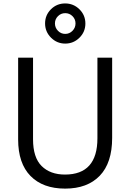

<svg xmlns="http://www.w3.org/2000/svg" viewBox="-20 -1068 761 1121"><path d="M85.9 -253.9V-731.4H172.9V-254.9Q172.9 -148.4 223.1 -98.6Q273.4 -48.8 359.4 -48.8Q548.8 -48.8 548.8 -260.7V-731.4H634.8V-262.7Q634.8 -117.2 562.5 -42Q490.2 33.2 360.4 33.2Q230.5 33.2 158.2 -40.5Q85.9 -114.3 85.9 -253.9ZM277.8 -848.1Q243.2 -882.8 243.2 -931.2Q243.2 -979.5 277.3 -1013.7Q311.5 -1047.9 360.4 -1047.9Q409.2 -1047.9 443.8 -1013.7Q478.5 -979.5 478.5 -930.7Q478.5 -881.8 443.8 -847.7Q409.2 -813.5 360.8 -813.5Q312.5 -813.5 277.8 -848.1ZM318.4 -973.6Q300.8 -956.1 300.8 -931.2Q300.8 -906.2 318.4 -888.2Q335.9 -870.1 360.8 -870.1Q385.7 -870.1 403.3 -888.2Q420.9 -906.2 420.9 -931.2Q420.9 -956.1 403.3 -973.6Q385.7 -991.2 360.8 -991.2Q335.9 -991.2 318.4 -973.6Z"/></svg>

Font: GenEi M Gothic v2 Regular
Style: Regular
Weight: 400
Version: Version 2.0